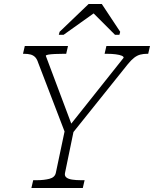

<svg xmlns="http://www.w3.org/2000/svg" viewBox="-20 -940 770 960"><path d="M137 0 146 -39H164Q200 -39 227 -46Q254 -53 259 -75L305 -293L308 -269L171 -626Q165 -645 155.5 -654.5Q146 -664 132.5 -667.5Q119 -671 100 -671H95L104 -710H320L311 -671H297Q274 -671 254 -670Q234 -669 222 -667Q210 -665 209 -661L345 -299L311 -290L598 -651Q599 -657 588.5 -661.5Q578 -666 558.5 -668.5Q539 -671 516 -671H503L512 -710H730L721 -671H715Q697 -671 681.5 -667Q666 -663 651 -651.5Q636 -640 619 -619L337 -267L350 -293L305 -75Q302 -61 311.5 -53Q321 -45 340.5 -42Q360 -39 384 -39H403L394 0ZM489 -920H423L278 -781L274 -766H298L472 -890H431L555 -766H577L581 -781Z"/></svg>

Font: Roboto Serif Thin
Style: Italic
Weight: 250
Italic angle: -10°
Version: Version 1.007